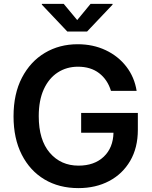

<svg xmlns="http://www.w3.org/2000/svg" viewBox="-20 -967 789 997"><path d="M387.2 9.8Q286.6 9.8 210.9 -35.4Q135.3 -80.6 92.8 -164.3Q50.3 -248 50.3 -362.8Q50.3 -480 94 -563.7Q137.7 -647.5 212.9 -692.4Q288.1 -737.3 383.3 -737.3Q463.4 -737.3 528.6 -706.5Q593.8 -675.8 636 -621.1Q678.2 -566.4 689.5 -495.1H556.2Q538.6 -553.2 494.9 -586.9Q451.2 -620.6 384.8 -620.6Q326.2 -620.6 280 -590.8Q233.9 -561 207.5 -503.7Q181.2 -446.3 181.2 -363.8Q181.2 -240.2 238.5 -173.6Q295.9 -106.9 387.7 -106.9Q469.7 -106.9 518.6 -153.1Q567.4 -199.2 569.3 -277.8H401.4V-380.4H695.8V-293Q695.8 -199.7 656 -131.6Q616.2 -63.5 546.6 -26.9Q477.1 9.8 387.2 9.8ZM311 -946.8 380.9 -862.8 450.2 -946.8H564.5V-942.9L432.1 -803.2H329.6L197.3 -942.9V-946.8Z"/></svg>

Font: Inter-SemiBold
Style: Regular
Weight: 600
Designer: Rasmus Andersson
Foundry: rsms
Version: Version 4.000;git-a52131595